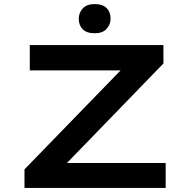

<svg xmlns="http://www.w3.org/2000/svg" viewBox="-20 -921 933 941"><path d="M100 0V-91L607 -613L662 -576H126V-700H781V-610L274 -87L220 -122H792V0ZM444 -758Q405 -758 385.5 -777.5Q366 -797 366 -829Q366 -858 385.5 -879.5Q405 -901 444 -901Q483 -901 502.5 -881.5Q522 -862 522 -829Q522 -801 502.5 -779.5Q483 -758 444 -758Z"/></svg>

Font: Lexend Zetta Medium
Style: Regular
Weight: 500
Designer: Bonnie Shaver-Troup, Thomas Jockin
Foundry: Lexend
Version: Version 1.007